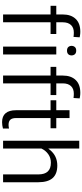

<svg xmlns="http://www.w3.org/2000/svg" viewBox="509 -1302 795 1854"><g transform="rotate(90 907.0 -375.5)"><path d="M120.1 -7.3V-458.5V-465.8H112.8H36.6V-521H112.8H120.1V-528.3V-582.5Q120.1 -624 131.1 -655.3Q142.1 -686.5 163.6 -708.7Q185.1 -731 215.6 -741.9Q246.1 -752.9 286.6 -752.9Q295.9 -752.9 304.9 -752.2Q314 -751.5 323 -750Q332 -748.5 340.8 -746.6L336.9 -687.5Q316.9 -690.4 294.9 -690.4Q247.6 -690.4 221.7 -662.6Q195.8 -634.8 195.8 -584V-528.3V-521H203.1H308.6V-465.8H203.1H195.8V-458.5V-7.3Z M506.3 -7.3H430.7V-521H506.3ZM423.3 -668.5Q423.3 -673.3 424.1 -677.7Q424.8 -682.1 426.3 -686.3Q427.7 -690.4 429.9 -693.8Q432.1 -697.3 435.1 -700.7Q440.4 -707 449 -710.2Q457.5 -713.4 469.2 -713.4Q492.2 -713.4 503.9 -700.7Q515.6 -687.5 515.6 -668.5Q515.6 -649.4 503.9 -636.7Q492.2 -624.5 469.2 -624.5Q457.5 -624.5 449 -627.7Q440.4 -630.9 435.1 -636.7Q429.2 -643.1 426.3 -650.9Q423.3 -658.7 423.3 -668.5Z M710 -7.3V-458.5V-465.8H702.6H626.5V-521H702.6H710V-528.3V-582.5Q710 -624 720.9 -655.3Q731.9 -686.5 753.4 -708.7Q774.9 -731 805.4 -741.9Q835.9 -752.9 876.5 -752.9Q885.7 -752.9 894.8 -752.2Q903.8 -751.5 912.8 -750Q921.9 -748.5 930.7 -746.6L926.8 -687.5Q906.7 -690.4 884.8 -690.4Q837.4 -690.4 811.5 -662.6Q785.6 -634.8 785.6 -584V-528.3V-521H793H898.4V-465.8H793H785.6V-458.5V-7.3Z M1120.6 -648.9V-528.3V-521H1127.9H1219.2V-465.8H1127.9H1120.6V-458.5V-130.9Q1120.6 -96.7 1135.3 -78.6Q1150.9 -60.1 1186 -60.1Q1199.7 -60.1 1221.7 -64.5V-5.9Q1189.5 2.4 1159.7 2.4Q1102.5 2.4 1073.7 -31.7Q1044.9 -65.9 1044.9 -130.9V-458.5V-465.8H1037.6H948.7V-521H1037.6H1044.9V-528.3V-648.9Z M1428.2 -460Q1485.8 -530.8 1578.6 -530.8Q1659.7 -530.8 1699.7 -486.1Q1739.7 -441.4 1740.2 -349.1V-7.3H1664.6V-349.6Q1664.1 -409.7 1636.2 -439Q1608.4 -468.8 1551.3 -468.8Q1504.9 -468.8 1469.7 -443.8Q1435.1 -419.4 1416 -379.9L1415 -377.9V-376.5V-7.3H1339.4V-742.7H1415V-464.4V-443.8Z"/></g></svg>

Font: Vazir Light FD
Style: Light-FD
Weight: 300
Designer: Saber Rastikerdar
Foundry: Saber Rastikerdar
Version: Version 30.1.0